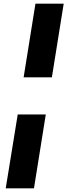

<svg xmlns="http://www.w3.org/2000/svg" viewBox="-20 -810 371 1040"><path d="M261 -391H108L172 -790H325ZM76 -190H228L164 210H11Z"/></svg>

Font: Georama ExtraExtended
Style: Bold Italic
Weight: 700
Width: 8
Italic angle: -9°
Designer: Jean-Baptiste Levee
Foundry: Production Type
Version: Version 1.000